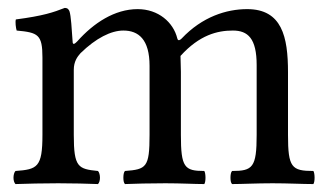

<svg xmlns="http://www.w3.org/2000/svg" viewBox="-20 -462 833 484"><path d="M163 -358C161 -387 159 -423 155 -434C153 -438 151 -442 143 -442C115 -431 89 -422 20 -413C18 -407 20 -391 22 -385C76 -380 87 -375 87 -317V-122C87 -40 74 -35 19 -31C16 -28 14 -21 14 -14C14 -7 16 -1 19 2C49 1 87 0 127 0C167 0 197 1 227 2C230 -1 232 -7 232 -14C232 -21 230 -28 227 -31C177 -36 166 -40 166 -122V-286C166 -307 175 -319 183 -328C222 -366 260 -385 291 -385C329 -385 357 -363 357 -296V-122C357 -40 349 -35 295 -31C292 -28 291 -21 291 -14C291 -7 292 -1 295 2C320 1 357 0 397 0C437 0 470 2 495 2C497 -1 498 -7 498 -14C498 -21 497 -28 495 -31C445 -31 436 -40 436 -122V-281C436 -295 435 -309 435 -321C483 -374 528 -385 567 -385C605 -385 627 -365 627 -298V-122C627 -40 617 -31 565 -31C562 -28 561 -21 561 -14C561 -7 562 -1 565 2C590 2 627 0 667 0C707 0 742 2 770 2C772 -1 773 -7 773 -14C773 -21 772 -28 770 -31C715 -31 706 -40 706 -122V-280C706 -369 691 -439 603 -439C551 -439 490 -420 438 -365C435 -362 429 -357 427 -365C417 -406 379 -439 327 -439C269 -439 216 -404 175 -358C170 -353 163 -346 163 -358Z"/></svg>

Font: Ponomar Unicode
Style: Regular
Weight: 400
Version: 1.3